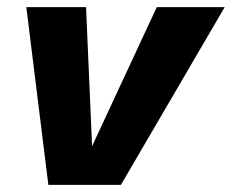

<svg xmlns="http://www.w3.org/2000/svg" viewBox="-20 -520 652 540"><path d="M421 -500H612L320 0H116L54 -500H222L239 -109Z"/></svg>

Font: Work Sans
Style: Bold Italic
Weight: 700
Italic angle: -13°
Designer: Wei Huang
Foundry: Wei Huang
Version: Version 2.010; ttfautohint (v1.8.3)